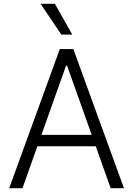

<svg xmlns="http://www.w3.org/2000/svg" viewBox="-20 -984 696 1004"><path d="M97.7 0 175.4 -219.1H480.8L558.6 0H628.2L363.6 -727.3H292.6L28.1 0ZM196.7 -278.8 325.6 -641H330.6L459.5 -278.8ZM301.1 -802.9H358L267 -964.1H192.1Z"/></svg>

Font: Karasuma Gothic
Style: Light
Weight: 300
Designer: Rasmus Andersson / Ryoko Nishizuka
Foundry: rsms
Version: Version 1.00